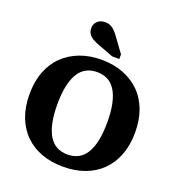

<svg xmlns="http://www.w3.org/2000/svg" viewBox="-169 -1104 1160 1257"><g transform="rotate(20 411.0 -475.0)"><path d="M411 17Q329 17 261.5 -7.5Q194 -32 145 -80Q96 -128 69.5 -197.5Q43 -267 43 -355Q43 -443 69.5 -512.5Q96 -582 145 -629.5Q194 -677 261.5 -702.5Q329 -728 411 -728Q493 -728 560.5 -702.5Q628 -677 677 -629.5Q726 -582 752.5 -512.5Q779 -443 779 -355Q779 -267 752.5 -197.5Q726 -128 677 -80Q628 -32 560.5 -7.5Q493 17 411 17ZM411 -68Q453 -68 485.5 -85Q518 -102 540 -137.5Q562 -173 573.5 -227Q585 -281 585 -355Q585 -429 573.5 -483Q562 -537 540 -572.5Q518 -608 485.5 -625Q453 -642 411 -642Q369 -642 336.5 -625Q304 -608 282 -572.5Q260 -537 248.5 -483Q237 -429 237 -355Q237 -281 248.5 -227Q260 -173 282 -137.5Q304 -102 336.5 -85Q369 -68 411 -68ZM448 -899Q434 -919 419.5 -934.5Q405 -950 388 -958.5Q371 -967 348 -967Q315 -967 295 -947.5Q275 -928 275 -900Q275 -878 285 -861.5Q295 -845 316 -832.5Q337 -820 367 -810L467 -772H517V-804Z"/></g></svg>

Font: Roboto Serif 20pt
Style: Bold
Weight: 700
Version: Version 1.008